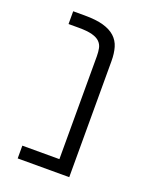

<svg xmlns="http://www.w3.org/2000/svg" viewBox="-118 -668 580 735"><g transform="rotate(20 172.0 -301.0)"><path d="M45 -52H196V-471Q196 -489 193 -503.5Q190 -518 179.5 -528.5Q169 -539 148.5 -544.5Q128 -550 94 -550H52V-602H99Q145 -602 175 -593.5Q205 -585 223 -568.5Q241 -552 248 -528Q255 -504 255 -473V0H45Z"/></g></svg>

Font: IBM Plex Sans Hebrew Light
Style: Regular
Weight: 300
Designer: Mike Abbink, Paul van der Laan, Pieter van Rosmalen, Yanek Iontef
Foundry: Bold Monday
Version: Version 1.2